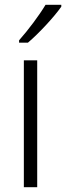

<svg xmlns="http://www.w3.org/2000/svg" viewBox="-20 -785 277 805"><path d="M237 -757V-765H171C144 -720 99 -660 60 -616V-606H97C143 -645 207 -714 237 -757ZM136 0V-532H80V0Z"/></svg>

Font: Noto Sans Devanagari SemiCondensed Light
Style: Regular
Weight: 300
Width: 4
Designer: Jelle Bosma - Monotype Design Team
Foundry: Monotype Imaging Inc.
Version: Version 2.004